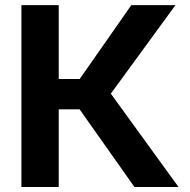

<svg xmlns="http://www.w3.org/2000/svg" viewBox="-20 -748 759 768"><path d="M65.7 0V-727.5H214.9V-432H298.8L505.3 -727.5H681.9L423.3 -373.4L694.1 0H517.7L298.5 -310.6H214.9V0Z"/></svg>

Font: Inter Variable LoSnoCo
Style: Regular
Weight: 400
Designer: Rasmus Andersson
Foundry: rsms
Version: Version 4.000;git-a52131595; featfreeze: case,dlig,ss01,ss02